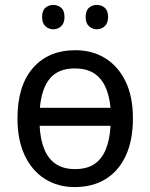

<svg xmlns="http://www.w3.org/2000/svg" viewBox="-20 -750 610 780"><path d="M520 -269Q520 -180 491 -117.5Q462 -55 409 -22.5Q356 10 283 10Q216 10 163.5 -22.5Q111 -55 81 -117.5Q51 -180 51 -269Q51 -402 114 -474Q177 -546 286 -546Q355 -546 407.5 -513.5Q460 -481 490 -419.5Q520 -358 520 -269ZM285 -63Q332 -63 362.5 -83Q393 -103 409.5 -142.5Q426 -182 429 -239H141Q144 -182 160.5 -142.5Q177 -103 208 -83Q239 -63 285 -63ZM284 -472Q217 -472 183 -431.5Q149 -391 142 -312H429Q424 -365 406.5 -400.5Q389 -436 359 -454Q329 -472 284 -472ZM151 -681Q151 -707 164.5 -718.5Q178 -730 197 -730Q215 -730 228.5 -718.5Q242 -707 242 -681Q242 -656 228.5 -643.5Q215 -631 197 -631Q178 -631 164.5 -643.5Q151 -656 151 -681ZM328 -681Q328 -707 341.5 -718.5Q355 -730 373 -730Q392 -730 405.5 -718.5Q419 -707 419 -681Q419 -656 405.5 -643.5Q392 -631 373 -631Q355 -631 341.5 -643.5Q328 -656 328 -681Z"/></svg>

Font: Noto Sans Display
Style: Regular
Weight: 400
Designer: Monotype Design Team
Foundry: Monotype Imaging Inc.
Version: Version 2.003